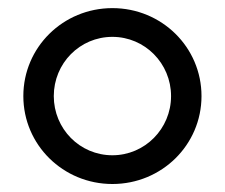

<svg xmlns="http://www.w3.org/2000/svg" viewBox="-20 -445 554 473"><path d="M256.9 8.3C378.5 8.3 476.4 -88.2 476.4 -208.3C476.4 -328.5 378.5 -425 256.9 -425C135.4 -425 37.5 -328.5 37.5 -208.3C37.5 -88.2 135.4 8.3 256.9 8.3ZM256.9 -62.5C176.4 -62.5 112.5 -127.8 112.5 -208.3C112.5 -288.9 176.4 -354.2 256.9 -354.2C336.8 -354.2 401.4 -288.9 401.4 -208.3C401.4 -127.8 336.8 -62.5 256.9 -62.5Z"/></svg>

Font: Afacad
Style: Regular
Weight: 400
Designer: Kristian Moeller
Foundry: Dicotype
Version: Version 1.000